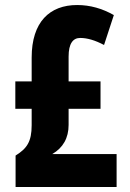

<svg xmlns="http://www.w3.org/2000/svg" viewBox="-20 -744 517 764"><path d="M287 -724C178 -724 106 -657 106 -515V-420H41V-311H106V-246C106 -180 87 -153 42 -125V0H444V-131H188C231 -156 253 -195 253 -247V-311H380V-420H253V-519C253 -570 270 -593 299 -593C327 -593 358 -584 394 -565L433 -684C387 -710 339 -724 287 -724Z"/></svg>

Font: Noto Sans Sinhala UI ExtraCondensed ExtraBold
Style: Regular
Weight: 800
Width: 2
Designer: Jelle Bosma - Monotype Design Team
Foundry: Monotype Imaging Inc.
Version: Version 2.006